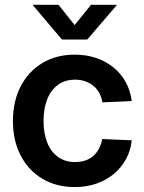

<svg xmlns="http://www.w3.org/2000/svg" viewBox="-20 -758 593 790"><path d="M287.6 11.7Q211.4 11.7 154.1 -22.7Q96.7 -57.1 64.9 -118.4Q33.2 -179.7 33.2 -260.3Q33.2 -340.8 64.9 -402.3Q96.7 -463.9 154.1 -498.5Q211.4 -533.2 287.6 -533.2Q335.4 -533.2 376 -519.3Q416.5 -505.4 447.5 -480Q478.5 -454.6 497.6 -419.7Q516.6 -384.8 522 -342.3L401.4 -336.9Q397.9 -357.9 388.7 -375Q379.4 -392.1 365 -404.3Q350.6 -416.5 331.5 -423.3Q312.5 -430.2 289.1 -430.2Q247.6 -430.2 218.5 -408.9Q189.5 -387.7 174.3 -349.6Q159.2 -311.5 159.2 -260.3Q159.2 -209.5 174.3 -171.4Q189.5 -133.3 218.5 -112.3Q247.6 -91.3 289.1 -91.3Q313 -91.3 331.8 -97.9Q350.6 -104.5 364.5 -116.9Q378.4 -129.4 387.5 -147Q396.5 -164.6 400.9 -186L522 -180.7Q517.6 -138.2 498.5 -103.3Q479.5 -68.4 448.5 -42.5Q417.5 -16.6 376.5 -2.4Q335.4 11.7 287.6 11.7ZM220.7 -738.3 287.1 -654.8 354.5 -738.3H460.4V-736.8L338.9 -595.2H234.9L115.2 -736.8V-738.3Z"/></svg>

Font: Inter 28pt SemiBold
Style: Regular
Weight: 600
Designer: Rasmus Andersson
Foundry: rsms
Version: Version 4.001;git-66647c0bb